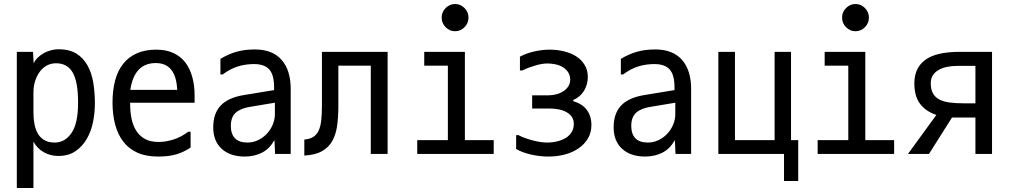

<svg xmlns="http://www.w3.org/2000/svg" viewBox="-20 -785 5040 959"><path d="M147 -224Q147 -196 151.5 -169Q156 -142 167.5 -120.5Q179 -99 200 -86Q221 -73 254 -73Q304 -73 337 -120.5Q370 -168 370 -272Q370 -377 343 -423Q316 -469 260 -469Q236 -469 215.5 -458.5Q195 -448 180 -428.5Q165 -409 156 -382Q147 -355 147 -322ZM271 -6Q232 -6 199 -24.5Q166 -43 148 -76H147V154H64V-526H145L148 -470H149Q156 -485 169.5 -498Q183 -511 199.5 -520Q216 -529 235 -534Q254 -539 272 -539Q327 -539 362 -517Q397 -495 417.5 -457.5Q438 -420 446 -371.5Q454 -323 454 -269Q454 -222 444.5 -175Q435 -128 413 -90.5Q391 -53 356.5 -29.5Q322 -6 271 -6Z M631 -336H865V-339Q858 -470 758 -470Q651 -470 631 -337ZM761 -537Q810 -537 846.5 -520Q883 -503 906 -472.5Q929 -442 940.5 -400Q952 -358 952 -309V-272H630V-267Q630 -227 637 -192.5Q644 -158 660.5 -132Q677 -106 704 -91Q731 -76 772 -76Q809 -76 847.5 -88.5Q886 -101 920 -127H932V-48Q898 -25 860.5 -14Q823 -3 769 -3Q709 -3 666 -22.5Q623 -42 595.5 -78Q568 -114 555 -163.5Q542 -213 542 -273Q542 -334 555 -383Q568 -432 595 -466Q622 -500 663 -518.5Q704 -537 761 -537Z M1353 -215V-272L1233 -252Q1184 -245 1158.5 -223Q1133 -201 1133 -156Q1133 -116 1153.5 -94.5Q1174 -73 1216 -73Q1244 -73 1269 -85Q1294 -97 1312.5 -116.5Q1331 -136 1342 -162Q1353 -188 1353 -215ZM1081 -413V-491Q1121 -515 1161.5 -526.5Q1202 -538 1253 -538Q1341 -538 1386.5 -486Q1432 -434 1432 -341V-16H1354L1351 -83H1349Q1326 -41 1287.5 -22Q1249 -3 1203 -3Q1130 -3 1087.5 -41.5Q1045 -80 1045 -149Q1045 -218 1082 -257.5Q1119 -297 1197 -310L1349 -335V-349Q1349 -412 1324.5 -438.5Q1300 -465 1249 -465Q1207 -465 1169 -453.5Q1131 -442 1092 -413Z M1500 -88Q1527 -90 1544.5 -101Q1562 -112 1571.5 -132.5Q1581 -153 1584.5 -184Q1588 -215 1588 -257V-526H1916V-16H1832V-457H1670V-255Q1670 -202 1664 -158Q1658 -114 1640 -81.5Q1622 -49 1588.5 -30Q1555 -11 1500 -8Z M2302 -526V-85H2446V-16H2064V-85H2217V-457H2099V-526ZM2186 -697Q2186 -725 2206 -745Q2226 -765 2253 -765Q2280 -765 2300 -745Q2320 -725 2320 -697Q2320 -669 2300 -649Q2280 -629 2253 -629Q2226 -629 2206 -649Q2186 -669 2186 -697Z M2934 -160Q2934 -123 2917 -94Q2900 -65 2870.5 -44.5Q2841 -24 2802 -13.5Q2763 -3 2719 -3Q2675 -3 2630.5 -13.5Q2586 -24 2558 -41V-110H2570Q2584 -102 2602.5 -95.5Q2621 -89 2640 -84Q2659 -79 2677.5 -76Q2696 -73 2711 -73Q2739 -73 2763.5 -79Q2788 -85 2806.5 -96.5Q2825 -108 2835.5 -125.5Q2846 -143 2846 -166Q2846 -187 2836 -201.5Q2826 -216 2808.5 -225.5Q2791 -235 2768.5 -239Q2746 -243 2722 -243H2638V-309H2720Q2739 -309 2758.5 -314Q2778 -319 2793.5 -329Q2809 -339 2818.5 -353.5Q2828 -368 2828 -387Q2828 -408 2818 -423.5Q2808 -439 2792 -449Q2776 -459 2755.5 -463.5Q2735 -468 2714 -468Q2688 -468 2652.5 -457.5Q2617 -447 2589 -433H2577V-502Q2609 -519 2648.5 -528Q2688 -537 2726 -537Q2763 -537 2797.5 -528.5Q2832 -520 2858 -503.5Q2884 -487 2900 -461Q2916 -435 2916 -401Q2916 -364 2898 -333Q2880 -302 2843 -285V-280Q2889 -266 2911.5 -235.5Q2934 -205 2934 -160Z M3353 -215V-272L3233 -252Q3184 -245 3158.5 -223Q3133 -201 3133 -156Q3133 -116 3153.5 -94.5Q3174 -73 3216 -73Q3244 -73 3269 -85Q3294 -97 3312.5 -116.5Q3331 -136 3342 -162Q3353 -188 3353 -215ZM3081 -413V-491Q3121 -515 3161.5 -526.5Q3202 -538 3253 -538Q3341 -538 3386.5 -486Q3432 -434 3432 -341V-16H3354L3351 -83H3349Q3326 -41 3287.5 -22Q3249 -3 3203 -3Q3130 -3 3087.5 -41.5Q3045 -80 3045 -149Q3045 -218 3082 -257.5Q3119 -297 3197 -310L3349 -335V-349Q3349 -412 3324.5 -438.5Q3300 -465 3249 -465Q3207 -465 3169 -453.5Q3131 -442 3092 -413Z M3568 -16V-526H3651V-85H3849V-526H3931V-16ZM3967 -85V119H3896V-85Z M4302 -526V-85H4446V-16H4064V-85H4217V-457H4099V-526ZM4186 -697Q4186 -725 4206 -745Q4226 -765 4253 -765Q4280 -765 4300 -745Q4320 -725 4320 -697Q4320 -669 4300 -649Q4280 -629 4253 -629Q4226 -629 4206 -649Q4186 -669 4186 -697Z M4657 -211Q4607 -227 4577 -264.5Q4547 -302 4547 -369Q4547 -445 4601 -485.5Q4655 -526 4773 -526H4935V-16H4852V-198H4735L4620 -16H4515ZM4629 -370Q4629 -338 4640 -318.5Q4651 -299 4672 -288Q4693 -277 4723 -273Q4753 -269 4792 -269H4852V-456H4764Q4735 -456 4710.5 -451Q4686 -446 4668 -435.5Q4650 -425 4639.5 -409Q4629 -393 4629 -370Z"/></svg>

Font: D2Coding
Style: Regular
Weight: 400
Monospace: yes
Designer: Yong-Rak Park; Jeong-Hwan Yoon; Sang-Min Lee;
Foundry: NHN Corporation
Version: Version 1.3.2; Build 20180524